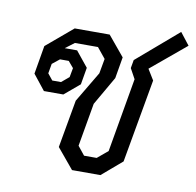

<svg xmlns="http://www.w3.org/2000/svg" viewBox="-73 -704 797 779"><g transform="rotate(10 325.5 -314.5)"><path d="M204 -83 239 -280 314 -406 325 -467 290 -510H195L158 -482H209L260 -419L248 -349L185 -296H105L55 -359L75 -476L184 -568H328L396 -486L381 -398L313 -280L282 -102L311 -66H363L406 -102L459 -407L436 -449L442 -483L612 -629L651 -579L507 -459L534 -415L473 -71L390 0H273ZM167 -344 198 -370 205 -408 183 -434H147L117 -410L110 -370L131 -344Z"/></g></svg>

Font: Chakra Petch
Style: Italic
Weight: 400
Italic angle: -10°
Designer: Katatrad Aksorn Co.,Ltd.
Foundry: Cadson Demak Co.,Ltd.
Version: Version 1.000; ttfautohint (v1.6)